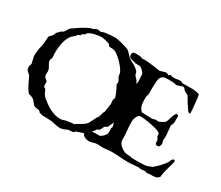

<svg xmlns="http://www.w3.org/2000/svg" viewBox="-125 -1007 1523 1324"><g transform="rotate(30 636.5 -344.5)"><path d="M47.4 -240.7Q47.4 -247.1 50.8 -253.2Q54.2 -259.3 54.2 -267.1L41.5 -320.8Q41.5 -335 43.2 -352.5Q44.9 -370.1 47.4 -383.3Q51.3 -395.5 53.7 -409.4Q56.2 -423.3 57.6 -437.3Q59.1 -451.2 59.6 -463.6Q60.1 -476.1 60.1 -484.9Q65.4 -491.7 70.8 -496.6Q76.2 -501.5 80.6 -506.3Q85 -511.2 87.9 -517.1Q90.8 -522.9 92.3 -532.2L119.1 -560.1L131.8 -565.9Q134.8 -567.4 138.7 -572.8Q142.6 -578.1 146.7 -585.2Q150.9 -592.3 155 -598.9Q159.2 -605.5 163.1 -608.9Q190.9 -628.9 218 -646.2Q245.1 -663.6 277.3 -679.2Q279.8 -679.7 282.2 -680.7Q284.7 -681.6 286.9 -682.1Q289.1 -682.6 290.5 -682.6Q298.3 -683.6 303.2 -686.3Q308.1 -689 312.5 -691.7Q316.9 -694.3 322 -696.5Q327.1 -698.7 334.5 -698.7L358.4 -694.3L365.7 -698.7L383.8 -703.6Q405.8 -707 426.5 -708.7Q447.3 -710.4 468.8 -710.4Q475.6 -710.4 491.5 -707Q507.3 -703.6 524.7 -699Q542 -694.3 556.6 -689.7Q571.3 -685.1 576.2 -682.6Q590.3 -672.4 601.8 -658.9Q613.3 -645.5 626 -635.3Q633.8 -629.4 641.4 -625.5Q648.9 -621.6 656.2 -617.9Q663.6 -614.3 670.9 -610.1Q678.2 -606 685.1 -599.6Q687.5 -598.6 690.9 -595.7Q694.3 -592.8 697.8 -589.1Q701.2 -585.4 703.9 -582.3Q706.5 -579.1 708 -577.6L711.4 -562.5Q712.4 -556.6 716.6 -551.5Q720.7 -546.4 725.8 -541.5Q731 -536.6 735.6 -531.5Q740.2 -526.4 741.7 -521Q743.7 -518.1 745.8 -514.2Q748 -510.3 750.5 -505.9L753.4 -529.8L750.5 -582Q750.5 -587.9 745.4 -595.2Q740.2 -602.5 733.2 -609.1Q726.1 -615.7 719 -620.4Q711.9 -625 708 -626H672.4Q670.9 -627 668.9 -627.9Q667.5 -628.9 665.8 -629.6Q664.1 -630.4 663.1 -630.4Q656.2 -632.3 647.9 -633.5Q639.6 -634.8 632.3 -637.7Q625 -640.6 620.1 -646.2Q615.2 -651.9 615.2 -662.1Q615.2 -670.9 617.7 -675.8Q620.1 -680.7 624.5 -682.9Q628.9 -685.1 635.5 -685.5Q642.1 -686 650.4 -686Q664.1 -686 676 -685.1Q688 -684.1 697.3 -677.2Q699.7 -678.2 701.9 -678.7Q704.1 -679.2 706.5 -679.2H715.8Q739.3 -679.2 764.2 -675.5Q789.1 -671.9 810.1 -669.9L837.9 -665Q844.2 -665 851.1 -667Q857.9 -668.9 864.7 -671.1Q871.6 -673.3 878.4 -675.3Q885.3 -677.2 892.1 -677.2Q894.5 -677.2 896.5 -676Q898.4 -674.8 900.6 -673.6Q902.8 -672.4 905.3 -671.1Q907.7 -669.9 911.6 -669.9Q913.6 -669.9 915.8 -673.6Q918 -677.2 923.3 -677.2Q928.7 -677.2 931.4 -676.8Q934.1 -676.3 936 -672.4H955.6Q965.8 -672.4 977.1 -674.8Q988.3 -677.2 999.5 -677.2Q1006.3 -677.2 1010 -676.3Q1013.7 -675.3 1021.5 -669.9H1109.4Q1115.7 -669.4 1121.1 -668.5Q1126 -667.5 1131.3 -666.7Q1136.7 -666 1140.6 -665Q1146 -665 1153.1 -662.4Q1160.2 -659.7 1160.2 -652.3Q1161.1 -647.9 1162.6 -637.7Q1164.1 -627.4 1165.3 -616.5Q1166.5 -605.5 1167.5 -595.7Q1168.5 -585.9 1168.5 -582Q1170.9 -565.4 1172.1 -548.3Q1173.3 -531.2 1173.3 -514.6H1166Q1155.8 -514.6 1147.9 -531.2Q1143.6 -537.1 1141.8 -539.3Q1140.1 -541.5 1138.7 -543.9Q1131.8 -553.2 1125 -564Q1118.2 -574.7 1112.3 -584.7Q1106.4 -594.7 1101.8 -602.8Q1097.2 -610.8 1095.7 -614.3Q1084.5 -619.6 1071.8 -626.7Q1059.1 -633.8 1052.7 -643.6Q1050.8 -647.5 1046.9 -649.4Q1043 -651.4 1037.6 -651.4Q1033.2 -651.4 1032.2 -650.4Q1028.3 -648.9 1022.5 -647Q1016.6 -645 1010.5 -642.8Q1004.4 -640.6 998.5 -639.2Q992.7 -637.7 988.3 -637.7Q985.4 -637.7 984.4 -638.7Q983.4 -639.6 981 -639.6Q979 -639.6 977.5 -641.1Q966.3 -642.6 955.8 -643.1Q945.3 -643.6 934.6 -643.6Q923.3 -643.6 913.3 -643.1Q903.3 -642.6 892.1 -641.1Q888.7 -640.1 884.3 -637.2Q879.9 -634.3 875.7 -630.1Q871.6 -626 868.4 -621.6Q865.2 -617.2 864.3 -613.3Q860.4 -596.7 859.4 -575.7Q858.4 -554.7 858.4 -533.2V-482.4Q854 -477.1 852.8 -471.2Q851.6 -465.3 851.6 -458V-440.9Q851.6 -429.2 852.3 -417.7Q853 -406.2 856 -395.5Q858.9 -384.8 864.7 -374.8Q870.6 -364.7 880.4 -355.5L959 -353Q968.3 -353 976.6 -356.4Q979 -357.4 982.4 -358.2Q985.8 -358.9 989.3 -358.9L1008.8 -358.4Q1017.1 -358.4 1023.9 -363.3Q1027.8 -364.3 1033 -366.9Q1038.1 -369.6 1043.2 -373Q1048.3 -376.5 1052.7 -380.1Q1057.1 -383.8 1059.6 -386.7Q1062.5 -392.6 1066.2 -405.8Q1069.8 -418.9 1074.5 -432.4Q1079.1 -445.8 1084.7 -456.1Q1090.3 -466.3 1097.7 -466.3Q1104 -466.3 1109.4 -457V-412.1Q1109.4 -405.8 1107.9 -400.9Q1106.4 -396 1103.5 -386.7L1097.7 -379.4L1100.1 -363.3Q1100.1 -361.3 1101.1 -351.8Q1102.1 -342.3 1103 -329.8Q1104 -317.4 1105 -304.4Q1106 -291.5 1106 -283.2L1103.5 -265.1Q1103.5 -256.8 1106.4 -251Q1109.4 -245.1 1109.4 -239.7Q1109.4 -227.1 1104.7 -217.8Q1100.1 -208.5 1087.4 -208.5Q1081.1 -208.5 1077.4 -210.7Q1073.7 -212.9 1072 -216.3Q1070.3 -219.7 1069.8 -223.9Q1069.3 -228 1069.3 -232.4Q1069.3 -235.4 1069.3 -238Q1069.3 -240.7 1068.8 -244.1L1055.2 -267.6V-283.2Q1054.7 -289.6 1043.9 -295.4Q1033.2 -301.3 1017.1 -306.2Q1001 -311 981.4 -314.9Q961.9 -318.8 943.6 -321.8Q925.3 -324.7 910.4 -326.2Q895.5 -327.6 888.7 -327.6Q879.9 -327.6 873.3 -322Q866.7 -316.4 862.3 -308.1Q857.9 -299.8 855.2 -290.8Q852.5 -281.7 851.6 -275.4V-236.3L858.4 -161.1V-119.1Q859.4 -107.9 867.2 -96.7Q875 -85.4 886.5 -76.2Q897.9 -66.9 910.6 -61Q923.3 -55.2 933.6 -54.2L968.3 -51.8L977.5 -48.3H1008.8Q1020.5 -48.3 1030.3 -48.3Q1040 -48.3 1049.8 -48.8Q1059.6 -49.3 1069.8 -49.8Q1080.1 -50.3 1093.3 -51.8L1131.8 -66.9Q1139.6 -72.3 1150.9 -82.5Q1162.1 -92.8 1173.1 -104.2Q1184.1 -115.7 1193.4 -127Q1202.6 -138.2 1207 -145.5Q1209.5 -147 1211.9 -153.1Q1214.4 -159.2 1217.5 -166.3Q1220.7 -173.3 1225.1 -178.7Q1229.5 -184.1 1235.4 -184.1Q1240.2 -184.1 1242.7 -179.7Q1245.1 -175.3 1245.1 -170.4L1236.8 -140.1Q1229 -114.7 1222.4 -88.4Q1215.8 -62 1213.4 -35.6Q1208 -27.3 1201.4 -22.9Q1194.8 -18.6 1187.3 -16.6Q1179.7 -14.6 1171.4 -14.2Q1163.1 -13.7 1154.8 -13.7Q1149.4 -13.7 1144.3 -13.7Q1139.2 -13.7 1134.8 -12.7L1124.5 -10.3Q1119.6 -10.3 1116.7 -11.2Q1113.8 -12.2 1111.3 -13.2Q1108.9 -14.2 1106.2 -15.1Q1103.5 -16.1 1100.1 -16.1L1068.8 -12.7L1052.7 -16.1L977.5 -10.3Q941.9 -10.3 906 -13.2Q870.1 -16.1 832 -16.1L769.5 -10.3L725.6 -12.7Q716.8 -12.7 708.5 -10.7Q700.2 -8.8 692.4 -6.3Q684.6 -3.9 677.2 -2Q669.9 0 663.1 0Q655.8 0 647 -2Q638.2 -3.9 630.1 -7.8Q622.1 -11.7 615.7 -17.8Q609.4 -23.9 607.4 -32.2Q605.5 -31.2 605 -31.2H604L549.8 -12.7Q546.4 -8.8 544.9 -6.6Q543.5 -4.4 542 -3.4Q540.5 -2.4 538.6 -1.7Q536.6 -1 532.2 0L500 2.4L465.3 17.6Q460.9 18.6 456.5 19Q452.6 20 448.5 20.3Q444.3 20.5 440.4 20.5Q435.1 20.5 427.5 19.3Q419.9 18.1 411.6 16.6Q403.3 15.1 395.3 13.4Q387.2 11.7 380.9 10.3Q371.1 7.8 360.4 7.3Q349.6 6.8 338.9 6.8Q320.3 6.8 303.2 5.6Q286.1 4.4 269.5 -2.4L262.2 -12.7Q256.8 -14.2 249.5 -15.1Q242.2 -16.1 234.6 -17.3Q227.1 -18.6 220.5 -21Q213.9 -23.4 210.4 -28.8Q203.1 -37.6 198.7 -43.5Q194.3 -49.3 189.9 -54.2Q185.5 -59.1 179 -63Q172.4 -66.9 160.6 -71.8L145.5 -75.2Q140.6 -77.6 134.8 -85Q128.9 -92.3 123 -102.3Q117.2 -112.3 111.1 -123.5Q105 -134.8 100.1 -145.3Q95.2 -155.8 91.3 -164.1Q87.4 -172.4 85.4 -176.8Q81.1 -188.5 74.5 -193.4Q67.9 -198.2 62 -203.1Q56.2 -208 51.8 -215.6Q47.4 -223.1 47.4 -240.7ZM150.4 -349.6Q150.4 -339.8 154.1 -331.8Q157.7 -323.7 162.6 -315.9Q167.5 -308.1 171.6 -300.3Q175.8 -292.5 176.8 -283.2Q177.7 -281.2 177.7 -276.9L176.8 -253.4Q176.8 -249 177.7 -243.7Q178.7 -238.3 182.6 -232.9Q185.5 -228 189 -225.6Q192.4 -223.1 195.6 -221.2Q198.7 -219.2 201.4 -216.3Q204.1 -213.4 205.6 -207L206.1 -201.7Q206.1 -198.7 205.8 -195.6Q205.6 -192.4 205.6 -186.5Q205.6 -178.2 208 -173.3Q210 -168 215.3 -166.5Q220.7 -165 224.1 -160.6Q231.4 -141.6 238.8 -129.2Q246.1 -116.7 258.8 -105.5Q275.9 -91.8 293.7 -79.1Q311.5 -66.4 330.6 -56.4Q349.6 -46.4 370.6 -40.5Q391.6 -34.7 415 -34.7Q421.4 -34.7 425.8 -35.6Q430.2 -36.6 434.3 -38.1Q438.5 -39.6 442.9 -41Q447.3 -42.5 453.6 -43.9Q467.3 -45.9 484.6 -48.8Q502 -51.8 516.1 -51.8Q526.4 -59.6 539.1 -66.4Q551.8 -73.2 564.2 -80.8Q576.7 -88.4 587.2 -97.4Q597.7 -106.4 604 -119.1L629.4 -170.4Q636.2 -175.3 639.4 -183.1Q642.6 -190.9 644.5 -199.2Q646.5 -207.5 648.7 -215.8Q650.9 -224.1 656.2 -230.5L666.5 -298.3Q666.5 -305.7 665.3 -312.5Q664.1 -319.3 664.1 -329.6L669.9 -345.7Q669.9 -353.5 666.3 -364.5Q662.6 -375.5 657.5 -387Q652.3 -398.4 647 -409.2Q641.6 -419.9 637.7 -427.2L632.8 -436L635.3 -449.2Q635.3 -456.5 632.8 -462.2Q630.4 -467.8 627.4 -472.4Q624.5 -477.1 621.6 -481.9Q618.7 -486.8 617.7 -492.7L613.3 -516.1Q608.9 -529.8 595.2 -548.1Q581.5 -566.4 564.5 -584Q547.4 -601.6 529.8 -615Q512.2 -628.4 500 -631.8Q492.7 -634.3 480 -634.8Q467.3 -635.3 459.5 -635.3L446.8 -651.4Q443.4 -652.8 434.8 -655.3Q426.3 -657.7 416.7 -660.4Q407.2 -663.1 397.9 -664.8Q388.7 -666.5 383.8 -666.5Q374 -666.5 358.6 -664.6Q343.3 -662.6 327.1 -658.7Q311 -654.8 297.4 -648.9Q283.7 -643.1 277.3 -635.3L274.9 -627.4Q271 -624.5 266.8 -623Q262.7 -621.6 259 -619.4Q255.4 -617.2 252.7 -613.8Q250 -610.4 248.5 -604Q237.3 -601.1 233.2 -598.6Q229 -596.2 227.3 -593.3Q225.6 -590.3 223.6 -586.7Q221.7 -583 214.8 -577.6Q195.8 -565.4 184.1 -545.2Q172.4 -524.9 166.3 -501.5Q160.2 -478 158 -453.6Q155.8 -429.2 155.8 -408.2L158.2 -373.5Q158.2 -369.1 154.3 -362.8Q150.4 -356.4 150.4 -349.6ZM749.5 -199.2Q743.7 -188.5 738.3 -177Q732.9 -165.5 727.5 -152.8Q724.6 -149.9 721.7 -148.7Q718.8 -147.5 715.8 -146.2Q712.9 -145 710 -143.3Q707 -141.6 704.6 -137.7Q702.1 -133.3 697.8 -122.8Q693.4 -112.3 687.5 -106.4L677.7 -100.6Q673.8 -100.6 670.2 -97.2Q666.5 -93.8 666.5 -90.3Q663.6 -86.4 658.7 -80.3Q653.8 -74.2 647.9 -67.4Q659.7 -70.3 668.5 -70.3H708Q711.9 -71.3 718.8 -75.4Q725.6 -79.6 732.2 -85.9Q738.8 -92.3 744.1 -99.6Q749.5 -106.9 750.5 -114.3Q751 -119.1 751.5 -124.8Q752 -130.4 752 -136.2Q752 -141.1 751.5 -145.5Q751 -149.9 750.5 -155.3L756.8 -166.5Q752 -182.1 749.5 -199.2Z"/></g></svg>

Font: IM FELL English
Style: Regular
Weight: 400
Designer: Igino Marini
Foundry: Igino Marini
Version: 3.00